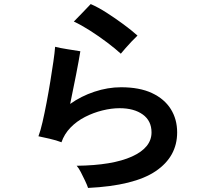

<svg xmlns="http://www.w3.org/2000/svg" viewBox="-20 -856 1040 944"><path d="M413 68Q408 53 398 32Q388 11 377.5 -9.5Q367 -30 357 -41Q533 -43 629 -86.5Q725 -130 725 -205Q725 -262 682 -293Q639 -324 568 -324Q528 -324 483.5 -313Q439 -302 398 -281Q357 -260 326.5 -228.5Q296 -197 282 -156L281 -157Q258 -166 223.5 -174Q189 -182 169 -186Q179 -212 189 -255.5Q199 -299 209 -351.5Q219 -404 227.5 -456.5Q236 -509 242.5 -553.5Q249 -598 251 -626Q274 -620 312 -614Q350 -608 375 -604Q368 -560 354 -488.5Q340 -417 325 -345Q378 -383 444 -405Q510 -427 575 -427Q666 -427 727 -398.5Q788 -370 819.5 -320Q851 -270 851 -205Q851 -86 745.5 -14.5Q640 57 413 68ZM574 -592Q548 -616 507 -647Q466 -678 422 -706Q378 -734 343 -750Q360 -767 383.5 -791.5Q407 -816 426 -836Q463 -820 505 -793Q547 -766 587 -736.5Q627 -707 656 -681Q644 -670 628 -653Q612 -636 597.5 -619.5Q583 -603 574 -592Z"/></svg>

Font: Zen Kaku Gothic Antique
Style: Bold
Weight: 700
Designer: Yoshimichi Ohira
Foundry: Positype
Version: Version 1.001